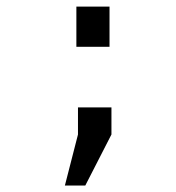

<svg xmlns="http://www.w3.org/2000/svg" viewBox="-20 -451 540 588"><path d="M218.8 -122.1H321.3V-39.1L241.2 117.2H178.7L218.8 -39.1ZM213.9 -430.7H315.4V-307.6H213.9Z"/></svg>

Font: BabelStone Xiangqi
Style: Regular
Weight: 400
Designer: Andrew West
Foundry: BabelStone
Version: Version 11.000 June 09, 2018